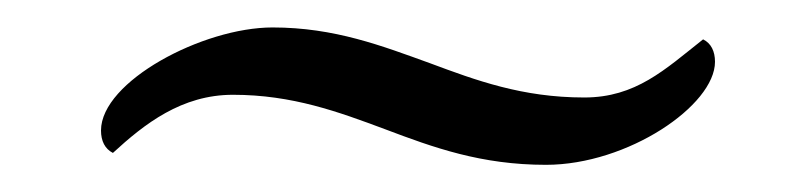

<svg xmlns="http://www.w3.org/2000/svg" viewBox="-20 -366 596 142"><path d="M181.6 -345.7C129.9 -345.7 54.7 -305.7 54.7 -269.5C54.7 -261.7 57.6 -255.9 63.5 -252.9C86.9 -274.4 114.3 -295.9 152.3 -295.9C196.3 -295.9 230.5 -283.2 264.6 -270.5C300.8 -256.8 335.9 -244.1 383.8 -244.1C444.3 -244.1 508.8 -288.1 508.8 -320.3C508.8 -328.1 505.9 -334 500 -336.9C471.7 -314.5 450.2 -293.9 412.1 -293.9C366.2 -293.9 332 -306.6 297.9 -319.3C262.7 -332 227.5 -345.7 181.6 -345.7Z"/></svg>

Font: Crimson
Style: Roman
Weight: 400
Version: Version 0.2